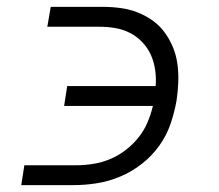

<svg xmlns="http://www.w3.org/2000/svg" viewBox="-20 -540 640 560"><path d="M42 0 51 -58H203Q227 -58 252 -62Q277 -66 301 -76Q325 -86 346 -102Q367 -118 383.5 -138.5Q400 -159 410 -182.5Q420 -206 426 -231H167L176 -289H434Q436 -313 432.5 -336.5Q429 -360 420 -380Q411 -400 395.5 -416.5Q380 -433 360 -443.5Q340 -454 317 -458Q294 -462 270 -462H118L128 -520H279Q306 -520 332 -516.5Q358 -513 382 -503.5Q406 -494 426 -479.5Q446 -465 460.5 -445Q475 -425 484.5 -402Q494 -379 497.5 -353Q501 -327 500 -300.5Q499 -274 495 -247Q489 -213 477.5 -179Q466 -145 444.5 -115Q423 -85 393.5 -62Q364 -39 330.5 -25Q297 -11 262.5 -5.5Q228 0 193 0Z"/></svg>

Font: Iosevka Etoile Light Oblique
Style: Regular
Weight: 300
Italic angle: -9°
Designer: Belleve Invis
Foundry: Belleve Invis
Version: Version 15.5.2; ttfautohint (v1.8.4)